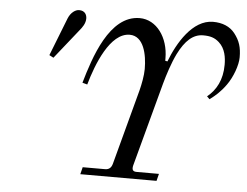

<svg xmlns="http://www.w3.org/2000/svg" viewBox="-52 -794 1105 858"><g transform="rotate(5 501.0 -365.0)"><path d="M154 -518 173 -508 279 -641C290 -654 304 -673 304 -695C304 -711 296 -730 269 -730C253 -730 232 -716 221 -689ZM312 -408 334 -402C360 -494 416 -640 504 -640C567 -640 584 -558 584 -493C584 -464 576 -423 569 -396L479 -59C474 -41 464 -32 446 -32H346L338 0H680L688 -32H588C570 -32 566 -41 570 -59L671 -435C682 -475 699 -529 720 -572C751 -634 786 -666 831 -666C863 -666 883 -660 903 -642C933 -615 938 -575 938 -543C938 -476 912 -428 872 -396L884 -384C908 -402 931 -421 956 -456C982 -492 1002 -547 1002 -582C1002 -627 993 -656 968 -688C946 -716 912 -730 870 -730C778 -730 714 -620 682 -536L672 -538V-549C672 -642 618 -718 542 -718C406 -718 345 -522 312 -408Z"/></g></svg>

Font: Old Standard
Style: Italic
Weight: 400
Italic angle: -15.2°
Designer: Alexey Kryukov <alexios@thessalonica.org.ru>
Version: Version 2.0